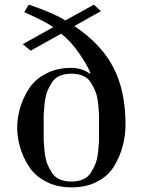

<svg xmlns="http://www.w3.org/2000/svg" viewBox="-20 -794 614 826"><path d="M112 -576 78 -604 209 -677Q178 -700 84 -742L104 -774Q211 -738 261 -706L384 -774L414 -746L300 -682Q418 -602 468 -503Q520 -403 520 -258Q520 -210 508 -167Q497 -123 472 -81Q447 -38 400 -14Q354 12 287 12Q222 12 176 -14Q129 -38 103 -80Q79 -117 66 -162Q54 -204 54 -245Q54 -286 66 -328Q79 -373 103 -410Q129 -452 176 -476Q222 -502 287 -502Q330 -502 366 -478H370Q355 -516 320 -565Q285 -617 243 -649ZM168 -245V-190Q168 -188 169.5 -169.5Q171 -151 172 -139Q177 -103 184 -88Q189 -74 204 -50Q217 -30 238 -22Q259 -13 287 -13Q315 -13 336 -22Q357 -30 370 -50Q385 -74 390 -88Q397 -103 402 -139Q403 -151 404.5 -169.5Q406 -188 406 -190V-245V-300Q406 -302 404.5 -320.5Q403 -339 402 -351Q397 -387 390 -402Q385 -416 370 -440Q357 -460 336 -468Q315 -477 287 -477Q259 -477 238 -468Q217 -460 204 -440Q189 -416 184 -402Q177 -387 172 -351Q171 -339 169.5 -320.5Q168 -302 168 -300Z"/></svg>

Font: Bailleul Roman
Style: Roman
Weight: 400
Version: Version 1